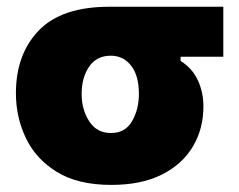

<svg xmlns="http://www.w3.org/2000/svg" viewBox="-20 -520 690 555"><path d="M301.5 14.5Q205.5 14.5 144.8 -22.8Q84 -60 55 -120.5Q26 -181 26 -250.5Q26 -363 92 -431.8Q158 -500.5 296.5 -500.5H625.5V-356H502V-344Q536 -322.5 552 -287.8Q568 -253 568 -212.5Q568 -148 537.8 -96.8Q507.5 -45.5 448.2 -15.5Q389 14.5 301.5 14.5ZM301 -135.5Q342 -135.5 361.8 -169.8Q381.5 -204 381.5 -248.5Q381.5 -301.5 359 -330.2Q336.5 -359 300 -359Q259.5 -359 237.8 -327.5Q216 -296 216 -248Q216 -203.5 237.8 -169.5Q259.5 -135.5 301 -135.5Z"/></svg>

Font: Heraclito ExtraBold
Style: Regular
Weight: 800
Designer: Kostas Bartsokas (font) & Cristiano Sobral (main changes)
Foundry: Kostas Bartsokas (font) & Cristiano Sobral (main changes)
Version: Version 1.00;July 8, 2020;FontCreator 13.0.0.2655 64-bit